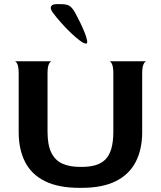

<svg xmlns="http://www.w3.org/2000/svg" viewBox="-20 -895 775 925"><path d="M363 10Q262 10 197 -22Q132 -54 101 -114.5Q70 -175 70 -259V-541Q70 -573 63.5 -586.5Q57 -600 50 -600H229Q222 -599 215.5 -586Q209 -573 209 -541V-261Q209 -195 228 -158Q247 -121 282 -106Q317 -91 364 -91H375Q411 -91 439 -99Q467 -107 486.5 -125.5Q506 -144 516 -177.5Q526 -211 526 -261V-541Q526 -573 519.5 -586.5Q513 -600 506 -600H685Q678 -599 671.5 -585.5Q665 -572 665 -540V-259Q665 -175 633.5 -114.5Q602 -54 537.5 -22Q473 10 373 10ZM395 -685Q384 -685 364 -700Q344 -715 320 -738Q296 -761 273 -787Q250 -813 234 -835Q220 -855 226.5 -865Q233 -875 252 -875H276Q305 -875 318.5 -864Q332 -853 344 -830Q355 -810 367 -785Q379 -760 388 -737.5Q397 -715 399.5 -700Q402 -685 395 -685Z"/></svg>

Font: Red Rose SemiBold
Style: Regular
Weight: 600
Designer: Jaikishan Patel
Version: Version 2.000